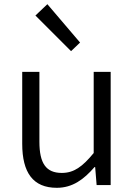

<svg xmlns="http://www.w3.org/2000/svg" viewBox="-20 -883 642 916"><path d="M251 13C326 13 380 -27 431 -86H434L441 0H508V-540H427V-153C373 -87 332 -58 275 -58C200 -58 168 -103 168 -207V-540H86V-197C86 -59 138 13 251 13ZM319 -639 362 -680 206 -863 149 -809Z"/></svg>

Font: ChiuKong Gothic MN Normal
Style: Regular
Weight: 350
Designer: Ryoko NISHIZUKA 西塚涼子 (kana, bopomofo & ideographs); Paul D. Hunt (Latin, Greek & Cyrillic); Sandoll Communications 산돌커뮤니
Foundry: Adobe
Version: Version 1.300